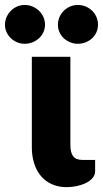

<svg xmlns="http://www.w3.org/2000/svg" viewBox="-79 -747 414 772"><path d="M49 -518.5H204V-163Q204 -134 215 -119Q226 -104 252.5 -104H303.5V-59Q303.5 -43 293 -31Q282.5 -19 266 -11Q249.5 -3 229.2 1.2Q209 5.5 189.5 5.5Q155 5.5 128.5 -6.8Q102 -19 84.5 -40.5Q67 -62 58 -91.2Q49 -120.5 49 -154ZM102 -647.5Q102 -631.5 95.5 -617.5Q89 -603.5 77.8 -593.2Q66.5 -583 51.8 -577Q37 -571 20 -571Q4 -571 -10.2 -577Q-24.5 -583 -35.2 -593.2Q-46 -603.5 -52.5 -617.5Q-59 -631.5 -59 -647.5Q-59 -664 -52.5 -678.5Q-46 -693 -35.2 -703.8Q-24.5 -714.5 -10.2 -720.8Q4 -727 20 -727Q37 -727 51.8 -720.8Q66.5 -714.5 77.8 -703.8Q89 -693 95.5 -678.5Q102 -664 102 -647.5ZM315 -647.5Q315 -631.5 308.8 -617.5Q302.5 -603.5 291.5 -593.2Q280.5 -583 265.8 -577Q251 -571 234 -571Q217.5 -571 203 -577Q188.5 -583 177.5 -593.2Q166.5 -603.5 160.2 -617.5Q154 -631.5 154 -647.5Q154 -664 160.2 -678.5Q166.5 -693 177.5 -703.8Q188.5 -714.5 203 -720.8Q217.5 -727 234 -727Q251 -727 265.8 -720.8Q280.5 -714.5 291.5 -703.8Q302.5 -693 308.8 -678.5Q315 -664 315 -647.5Z"/></svg>

Font: Lato ExtraBold
Style: Regular
Weight: 800
Designer: Lukasz Dziedzic with Adam Twardoch and Botio Nikoltchev
Foundry: tyPoland Lukasz Dziedzic
Version: Version 2.015; 2015-08-06; http://www.latofonts.com/